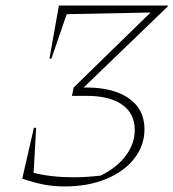

<svg xmlns="http://www.w3.org/2000/svg" viewBox="-20 -664 624 691"><path d="M60 -21 102 -204H110L101 -42Q165 -26 243 -26Q291 -26 342 -32Q400 -60 432.5 -103.5Q465 -147 465 -196Q465 -255 420 -287Q375 -319 292 -319H239L245 -349L522 -619L220 -613L165 -453H158L192 -644H584V-641L281 -349H291Q389 -349 444.5 -309.5Q500 -270 500 -199Q500 -140 463 -93Q426 -46 361 -19.5Q296 7 213 7Q174 7 139 0.5Q104 -6 60 -21Z"/></svg>

Font: Piazzolla Thin
Style: Italic
Weight: 100
Italic angle: -11.3°
Designer: Juan Pablo del Peral
Foundry: Huerta Tipografica
Version: Version 1.330